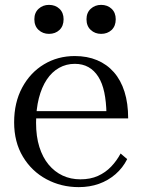

<svg xmlns="http://www.w3.org/2000/svg" viewBox="-20 -758 582 788"><path d="M128 -254Q128 -198 141.5 -155Q155 -112 179.5 -82.5Q204 -53 237 -37.5Q270 -22 310 -22Q351 -22 382 -36Q413 -50 436 -74Q459 -98 475 -128L502 -105Q484 -69 454 -43Q424 -17 386 -3.5Q348 10 303 10Q231 10 170.5 -22.5Q110 -55 74 -115Q38 -175 38 -256Q38 -337 71 -398.5Q104 -460 160.5 -494Q217 -528 287 -528Q338 -528 378.5 -511Q419 -494 447.5 -461.5Q476 -429 491 -381.5Q506 -334 506 -272H101L100 -302H445L417 -291Q416 -341 408 -379Q400 -417 383.5 -443Q367 -469 343 -482.5Q319 -496 287 -496Q252 -496 222.5 -479.5Q193 -463 172 -431.5Q151 -400 139.5 -355Q128 -310 128 -254ZM241 -679Q241 -651 224 -635Q207 -619 181 -619Q156 -619 138.5 -635Q121 -651 121 -679Q121 -706 138.5 -722Q156 -738 181 -738Q207 -738 224 -722Q241 -706 241 -679ZM455 -679Q455 -651 438 -635Q421 -619 395 -619Q370 -619 352.5 -635Q335 -651 335 -679Q335 -706 352.5 -722Q370 -738 395 -738Q421 -738 438 -722Q455 -706 455 -679Z"/></svg>

Font: Roboto Serif 144pt
Style: Regular
Weight: 400
Version: Version 1.008